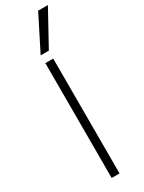

<svg xmlns="http://www.w3.org/2000/svg" viewBox="-259 -1029 791 1057"><g transform="rotate(-30 136.5 -500.0)"><path d="M101 0V-730H151V0ZM152 -780H100L211 -1000H273Z"/></g></svg>

Font: M PLUS 2 Light
Style: Regular
Weight: 300
Designer: Coji Morishita
Foundry: UNDERFOREST DESIGN
Version: Version 1.001